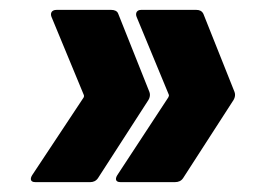

<svg xmlns="http://www.w3.org/2000/svg" viewBox="-20 -475 523 388"><path d="M51 -107H163C168 -107 174 -109 178 -115L280 -273C283 -278 284 -284 282 -289L219 -447C217 -453 211 -455 205 -455H94C85 -455 81 -449 84 -441L149 -284C150 -282 150 -280 149 -278L45 -121C40 -113 42 -107 51 -107ZM223 -107H334C340 -107 346 -109 350 -115L452 -273C455 -278 456 -284 454 -289L391 -447C388 -453 383 -455 377 -455H265C257 -455 253 -449 256 -441L321 -284C322 -282 321 -280 320 -278L217 -121C212 -113 214 -107 223 -107Z"/></svg>

Font: Barlow ExtraBold
Style: Italic
Weight: 800
Italic angle: -7°
Designer: Jeremy Tribby
Foundry: Tribby Type
Version: Version 1.422;hotconv 1.0.109;makeotfexe 2.5.65596